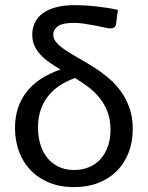

<svg xmlns="http://www.w3.org/2000/svg" viewBox="-20 -742 591 768"><path d="M276.5 -62Q308.5 -62 335.5 -73Q362.5 -84 381.5 -105Q400.5 -126 411.2 -155.8Q422 -185.5 422 -223Q422 -263.5 410 -294.8Q398 -326 378.2 -350.5Q358.5 -375 333 -394.2Q307.5 -413.5 280 -430Q250.5 -419.5 223.8 -403Q197 -386.5 176.5 -362.5Q156 -338.5 144 -306.2Q132 -274 132 -232Q132 -197.5 140.8 -166.8Q149.5 -136 167.5 -112.8Q185.5 -89.5 212.8 -75.8Q240 -62 276.5 -62ZM444.5 -648.5Q443 -636.5 437.2 -632.5Q431.5 -628.5 420 -628.5Q413.5 -628.5 398 -632Q382.5 -635.5 362 -639.5Q341.5 -643.5 318.8 -647Q296 -650.5 275 -650.5Q230 -650.5 211.5 -637Q193 -623.5 193 -604Q193 -586 206.8 -570.8Q220.5 -555.5 242.8 -540.8Q265 -526 293.5 -510Q322 -494 352 -475.2Q382 -456.5 410.5 -433Q439 -409.5 461.2 -379.8Q483.5 -350 497.2 -312.2Q511 -274.5 511 -226.5Q511 -174.5 494.5 -131.8Q478 -89 447.5 -58.2Q417 -27.5 373.5 -10.5Q330 6.5 276.5 6.5Q220 6.5 176 -11.8Q132 -30 101.8 -61.8Q71.5 -93.5 55.8 -136.5Q40 -179.5 40 -229.5Q40 -314.5 85.5 -373.5Q131 -432.5 222 -464Q199 -477.5 178.5 -491.8Q158 -506 142.5 -522.5Q127 -539 118 -558.8Q109 -578.5 109 -603.5Q109 -628.5 118.8 -650Q128.5 -671.5 149.2 -687.5Q170 -703.5 202.5 -712.5Q235 -721.5 280.5 -721.5Q297.5 -721.5 319.2 -720.2Q341 -719 363.8 -716.5Q386.5 -714 409.2 -710.5Q432 -707 451.5 -702.5Z"/></svg>

Font: Lato
Style: Regular
Weight: 400
Designer: Lukasz Dziedzic with Adam Twardoch and Botio Nikoltchev
Foundry: tyPoland Lukasz Dziedzic
Version: Version 2.015; 2015-08-06; http://www.latofonts.com/